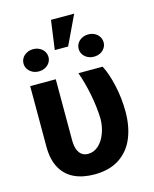

<svg xmlns="http://www.w3.org/2000/svg" viewBox="-125 -924 816 1017"><g transform="rotate(-15 283.0 -415.5)"><path d="M197.2 -530.3V-196.4Q197.2 -163.4 205.8 -142.9Q214.4 -122.4 228.4 -113.2Q242.5 -104 260.7 -104Q293.7 -104 319.1 -127.5Q344.4 -151.1 358.2 -189.1Q372 -227.1 372 -269.5Q369.9 -331.8 356.4 -401.2Q342.9 -470.5 321.4 -530.3H454.2Q478.2 -484.8 494 -413.3Q509.8 -341.9 509.8 -269.5Q509.8 -188.4 484 -125.7Q458.2 -63 403.7 -26.6Q349.1 9.8 265.3 9.8Q201.2 9.8 154.3 -12.8Q107.5 -35.5 82.2 -81.9Q56.9 -128.3 56.9 -198.3V-530.3ZM254.2 -840.9H381.4L305.3 -680.9H232.1ZM122.1 -715.3Q141.3 -715.3 157.1 -707.1Q172.8 -698.9 181.6 -685Q190.5 -671 190.5 -654.2Q190.5 -637.9 181.6 -623.9Q172.8 -610 157.1 -601.8Q141.3 -593.6 122.1 -593.6Q102.9 -593.6 87.3 -601.8Q71.8 -610 62.7 -623.9Q53.6 -637.9 53.6 -654.2Q53.6 -671 62.4 -685Q71.3 -698.9 87.1 -707.1Q102.9 -715.3 122.1 -715.3ZM424.3 -715.3Q443.6 -715.3 459 -707.4Q474.5 -699.4 483.6 -685.3Q492.7 -671.2 492.7 -653.3Q492.7 -637 483.6 -623.1Q474.5 -609.2 459 -601.2Q443.6 -593.3 424.3 -593.3Q405.1 -593.3 389.3 -601.5Q373.5 -609.7 364.7 -623.6Q355.9 -637.6 355.9 -653.3Q355.9 -670.6 364.7 -684.7Q373.5 -698.9 389.3 -707.1Q405.1 -715.3 424.3 -715.3Z"/></g></svg>

Font: Pretendard GOV Variable
Style: Regular
Weight: 400
Designer: Base glyphs from Inter by Rasmus Andersson; Hangul glyphs from Noto Sans CJK(Source Han Sans) by Jang Soo-young and Kang
Foundry: Kil Hyung-jin
Version: Version 1.307;Glyphs 3.2 (3192)